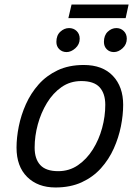

<svg xmlns="http://www.w3.org/2000/svg" viewBox="-20 -817 600 848"><path d="M225 11Q147 11 100 -35.5Q53 -82 53 -165Q53 -209 63 -259Q73 -309 94.5 -357Q116 -405 150.5 -444Q185 -483 234.5 -506.5Q284 -530 350 -530Q433 -530 478.5 -482Q524 -434 524 -354Q524 -309 514 -259Q504 -209 482.5 -161Q461 -113 426 -74Q391 -35 341 -12Q291 11 225 11ZM237 -61Q286 -61 324.5 -87.5Q363 -114 390 -157Q417 -200 431 -251.5Q445 -303 445 -354Q445 -404 420 -431.5Q395 -459 339 -459Q290 -459 252 -432.5Q214 -406 187.5 -362.5Q161 -319 147 -267.5Q133 -216 133 -165Q133 -115 158 -88Q183 -61 237 -61ZM282 -737 296 -797H548L535 -737ZM274 -587Q255 -587 242 -599.5Q229 -612 229 -632Q229 -661 246.5 -677Q264 -693 285 -693Q305 -693 318.5 -680Q332 -667 332 -646Q332 -621 313 -604Q294 -587 274 -587ZM483 -587Q464 -587 451.5 -599.5Q439 -612 439 -632Q439 -661 456 -677Q473 -693 494 -693Q513 -693 526.5 -680Q540 -667 540 -646Q540 -621 521.5 -604Q503 -587 483 -587Z"/></svg>

Font: Ubuntu Sans Mono
Style: Italic
Weight: 400
Italic angle: -13.5°
Monospace: yes
Designer: Dalton Maag Ltd
Foundry: Dalton Maag Ltd
Version: Version 1.006